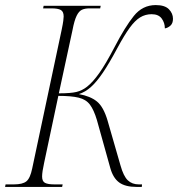

<svg xmlns="http://www.w3.org/2000/svg" viewBox="-42 -737 702 757"><path d="M-22 0 -20 -10H13Q47 -10 62 -22Q77 -34 85 -73L201 -619Q206 -643 207.5 -655Q209 -667 209 -672Q209 -691 198 -697.5Q187 -704 161 -704H128L130 -714H355L353 -704H311Q293 -704 281 -698.5Q269 -693 260 -674.5Q251 -656 244 -619L190 -369Q237 -369 259.5 -374.5Q282 -380 301 -395Q324 -413 349.5 -449Q375 -485 410 -552Q451 -631 485.5 -674Q520 -717 572 -717Q608 -717 624 -700.5Q640 -684 640 -663Q640 -645 630 -636Q620 -627 608 -625Q608 -647 595.5 -664Q583 -681 556 -681Q531 -681 510.5 -668.5Q490 -656 469 -627Q448 -598 421 -548Q389 -488 364 -451Q339 -414 316.5 -394Q294 -374 269 -366Q314 -358 340 -337Q366 -316 382 -262L433 -85Q445 -42 462 -26Q479 -10 505 -10H518L517 0H497Q452 0 428 -17.5Q404 -35 393 -74L340 -264Q328 -304 312.5 -324.5Q297 -345 268 -352Q239 -359 188 -359L132 -95Q128 -77 126 -63.5Q124 -50 124 -41Q124 -22 135.5 -16Q147 -10 172 -10H205L203 0Z"/></svg>

Font: Noto Serif Display SemiCondensed ExtraLight
Style: Italic
Weight: 200
Width: 4
Italic angle: -12°
Designer: Monotype Design Team
Foundry: Monotype Imaging Inc.
Version: Version 2.009